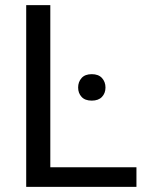

<svg xmlns="http://www.w3.org/2000/svg" viewBox="-20 -731 578 751"><path d="M82.5 0ZM176.8 -76.7H513.7V0H82.5V-710.9H176.8ZM285.6 -388.7Q285.6 -410.6 299.1 -425.8Q312.5 -440.9 338.9 -440.9Q365.2 -440.9 378.9 -425.8Q392.6 -410.6 392.6 -388.7Q392.6 -366.7 378.9 -352.1Q365.2 -337.4 338.9 -337.4Q312.5 -337.4 299.1 -352.1Q285.6 -366.7 285.6 -388.7Z"/></svg>

Font: Roboto
Style: Regular
Weight: 400
Designer: Google
Version: Version 2.134; 2016; ttfautohint (v1.6)